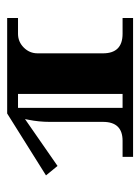

<svg xmlns="http://www.w3.org/2000/svg" viewBox="54 -816 400 549"><g transform="rotate(-90 254.5 -542.0)"><path d="M477 -691H432Q409 -691 392.5 -674.5Q376 -658 376 -635V-448Q376 -392 432 -392H477V-362H80V-392H126Q180 -392 180 -448V-600Q180 -631 186 -661L188 -671L54 -578L27 -611L204 -722H477ZM220 -691V-392H260V-691Z"/></g></svg>

Font: Diplomata
Style: Regular
Weight: 400
Width: 7
Designer: Eduardo Rodriguez Tunni
Foundry: Eduardo Rodriguez Tunni
Version: Version 1.001